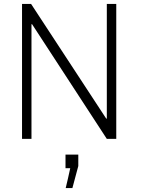

<svg xmlns="http://www.w3.org/2000/svg" viewBox="-20 -706 734 976"><path d="M523 0H571V-686H523V-103H520L138 -686H92V0H140V-583H143ZM314 250H348L378 138V80H313V149H337C337 149 315 250 314 250Z"/></svg>

Font: Chivo Light
Style: Regular
Weight: 300
Designer: Hector Gatti
Foundry: Omnibus-Type
Version: Version 1.003;PS 001.003;hotconv 1.0.70;makeotf.lib2.5.58329